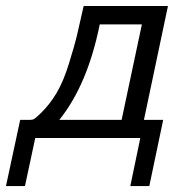

<svg xmlns="http://www.w3.org/2000/svg" viewBox="-26 -465 586 647"><path d="M-5.9 162.1 42 -61Q42 -61 75.2 -61Q84 -61 89.6 -64.5Q95.2 -67.9 111.8 -84Q141.6 -112.8 164.8 -151.9Q188 -190.9 207 -252.9Q226.1 -314.9 232.4 -341.6Q238.8 -368.2 255.9 -444.8H540L459 -61H523.9L477.1 162.1H413.1L446.8 0H92.8L58.1 162.1ZM173.8 -61H383.8L452.1 -382.8H310.1Q269 -179.2 173.8 -61Z"/></svg>

Font: CMU Sans Serif
Style: Oblique
Weight: 500
Italic angle: -12°
Version: Version 0.7.0